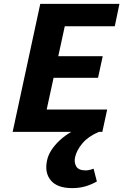

<svg xmlns="http://www.w3.org/2000/svg" viewBox="-20 -678 634 987"><path d="M506 0H45L187 -658H594L570 -543H313L220 -115H531ZM151 -278 176 -389H508L484 -278ZM351 289Q274 289 241 249Q208 209 222 146Q233 94 287.5 43Q342 -8 450 -49L488 0Q434 23 404 58.5Q374 94 366 130Q360 157 372 177.5Q384 198 421 198Q430 198 440.5 195.5Q451 193 461 189L478 255Q447 272 417 280.5Q387 289 351 289Z"/></svg>

Font: Ysabeau Infant ExtraBold
Style: Italic
Weight: 800
Italic angle: -12°
Designer: Christian Thalmann (Catharsis Fonts)
Version: Version 2.001;gftools[0.9.30]; featfreeze: ss01,ss02,lnum